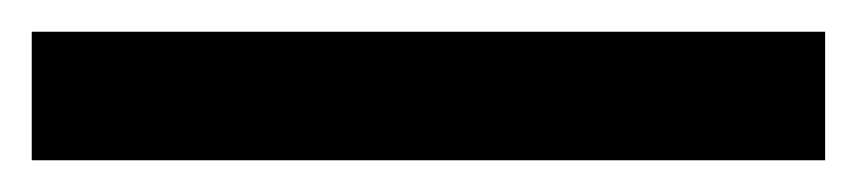

<svg xmlns="http://www.w3.org/2000/svg" viewBox="-20 155 540 121"><path d="M0 256V175H500V256Z"/></svg>

Font: Martel Sans DemiBold
Style: Regular
Weight: 600
Designer: Dan Reynolds and Mathieu Réguer
Foundry: Dan Reynolds and Mathieu Réguer
Version: Version 1.001;PS 001.001;hotconv 1.0.70;makeotf.lib2.5.58329